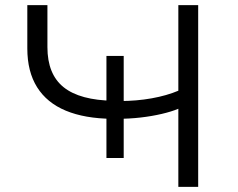

<svg xmlns="http://www.w3.org/2000/svg" viewBox="-20 -725 924 745"><path d="M672 0V-303Q646 -292 607.5 -283Q569 -274 525.5 -269Q482 -264 436 -264L460 -278V-112H393V-278L415 -264Q309 -265 235.5 -295.5Q162 -326 124 -386.5Q86 -447 86 -537V-705H164V-542Q164 -437 227 -386.5Q290 -336 421 -334L393 -323V-508H460V-323L445 -333Q510 -333 568.5 -343.5Q627 -354 672 -373V-705H749V0Z"/></svg>

Font: Nunito Sans 7pt Expanded Light
Style: Regular
Weight: 300
Width: 7
Designer: Vernon Adams
Foundry: Vernon Adams
Version: Version 3.101;gftools[0.9.27]